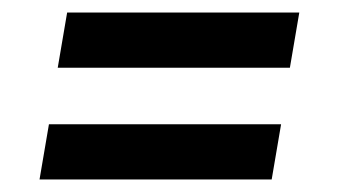

<svg xmlns="http://www.w3.org/2000/svg" viewBox="-20 -493 540 306"><path d="M72 -385 87 -473H457L442 -385ZM43 -207 58 -295H428L413 -207Z"/></svg>

Font: Iosevka Slab Semibold
Style: Italic
Weight: 600
Italic angle: -9°
Monospace: yes
Designer: Belleve Invis
Foundry: Belleve Invis
Version: Version 11.1.1; ttfautohint (v1.8.3)